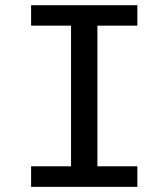

<svg xmlns="http://www.w3.org/2000/svg" viewBox="-20 -727 655 747"><path d="M514.4 -706.7V-627.2H359V-80H514.4V0H101V-80H256.4V-627.2H101V-706.7Z"/></svg>

Font: Fira Code Retina
Style: Regular
Weight: 450
Monospace: yes
Designer: Carrois Corporate, Edenspiekermann AG, Nikita Prokopov
Foundry: Carrois Corporate, Edenspiekermann AG, Nikita Prokopov
Version: Version 6.002